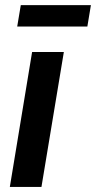

<svg xmlns="http://www.w3.org/2000/svg" viewBox="-20 -742 381 762"><path d="M19 0 107.4 -535.6H233.4L144.5 0ZM340.8 -721.7 326.7 -636.7H48.3L62.5 -721.7Z"/></svg>

Font: Inter 20pt SemiBold
Style: Italic
Weight: 600
Italic angle: -9.3988°
Version: Version 4.001;git-66647c0bb